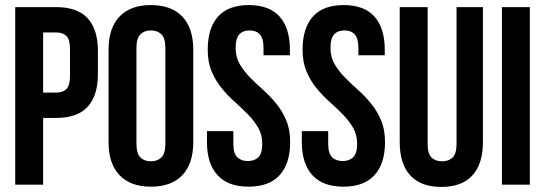

<svg xmlns="http://www.w3.org/2000/svg" viewBox="-20 -728 2149 757"><path d="M202 -700Q285 -700 325.5 -656Q366 -612 366 -527V-436Q366 -351 325.5 -307Q285 -263 202 -263H150V0H40V-700ZM150 -600V-363H202Q228 -363 242 -377Q256 -391 256 -429V-534Q256 -572 242 -586Q228 -600 202 -600Z M518 -161Q518 -123 533.5 -107.5Q549 -92 575 -92Q601 -92 616.5 -107.5Q632 -123 632 -161V-539Q632 -577 616.5 -592.5Q601 -608 575 -608Q549 -608 533.5 -592.5Q518 -577 518 -539ZM408 -532Q408 -617 451 -662.5Q494 -708 575 -708Q656 -708 699 -662.5Q742 -617 742 -532V-168Q742 -83 699 -37.5Q656 8 575 8Q494 8 451 -37.5Q408 -83 408 -168Z M799 -532Q799 -617 839.5 -662.5Q880 -708 961 -708Q1042 -708 1082.5 -662.5Q1123 -617 1123 -532V-510H1019V-539Q1019 -577 1004.5 -592.5Q990 -608 964 -608Q938 -608 923.5 -592.5Q909 -577 909 -539Q909 -503 925 -475.5Q941 -448 965 -423.5Q989 -399 1016.5 -374.5Q1044 -350 1068 -321Q1092 -292 1108 -255Q1124 -218 1124 -168Q1124 -83 1082.5 -37.5Q1041 8 960 8Q879 8 837.5 -37.5Q796 -83 796 -168V-211H900V-161Q900 -123 915.5 -108Q931 -93 957 -93Q983 -93 998.5 -108Q1014 -123 1014 -161Q1014 -197 998 -224.5Q982 -252 958 -276.5Q934 -301 906.5 -325.5Q879 -350 855 -379Q831 -408 815 -445Q799 -482 799 -532Z M1173 -532Q1173 -617 1213.5 -662.5Q1254 -708 1335 -708Q1416 -708 1456.5 -662.5Q1497 -617 1497 -532V-510H1393V-539Q1393 -577 1378.5 -592.5Q1364 -608 1338 -608Q1312 -608 1297.5 -592.5Q1283 -577 1283 -539Q1283 -503 1299 -475.5Q1315 -448 1339 -423.5Q1363 -399 1390.5 -374.5Q1418 -350 1442 -321Q1466 -292 1482 -255Q1498 -218 1498 -168Q1498 -83 1456.5 -37.5Q1415 8 1334 8Q1253 8 1211.5 -37.5Q1170 -83 1170 -168V-211H1274V-161Q1274 -123 1289.5 -108Q1305 -93 1331 -93Q1357 -93 1372.5 -108Q1388 -123 1388 -161Q1388 -197 1372 -224.5Q1356 -252 1332 -276.5Q1308 -301 1280.5 -325.5Q1253 -350 1229 -379Q1205 -408 1189 -445Q1173 -482 1173 -532Z M1666 -700V-160Q1666 -122 1681.5 -107Q1697 -92 1723 -92Q1749 -92 1764.5 -107Q1780 -122 1780 -160V-700H1884V-167Q1884 -82 1842.5 -36.5Q1801 9 1720 9Q1639 9 1597.5 -36.5Q1556 -82 1556 -167V-700Z M1959 -700H2069V0H1959Z"/></svg>

Font: BebasNeueW01-Regular
Style: Regular
Weight: 400
Designer: Ryoichi Tsunekawa
Foundry: Ryoichi Tsunekawa
Version: Version 1.30